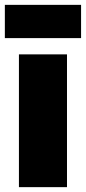

<svg xmlns="http://www.w3.org/2000/svg" viewBox="-39 -771 354 791"><path d="M39 0V-547H237V0ZM-19 -614V-751H295V-614Z"/></svg>

Font: Georama ExtraCondensed Thin ExtraBold
Style: Regular
Weight: 800
Version: Version 1.001